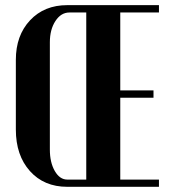

<svg xmlns="http://www.w3.org/2000/svg" viewBox="-20 -719 653 739"><path d="M41 -220.2V-488.8Q41 -582.5 95.7 -640.9Q150.4 -699.2 238.8 -699.2H591.8V-670.9H442.9V-371.1H570.8V-342.8H442.9V-27.8H591.8V0H238.8Q149.4 0 95.2 -60.5Q41 -121.1 41 -220.2ZM171.9 -556.2V-143.1Q171.9 -93.8 190.9 -60.8Q210 -27.8 238.8 -27.8H312V-670.9H247.1Q214.8 -670.9 193.4 -638.2Q171.9 -605.5 171.9 -556.2Z"/></svg>

Font: Moniqa Black Heading
Style: Regular
Weight: 900
Designer: Rajesh Rajput
Foundry: Rajesh Rajput
Version: Version 1.000